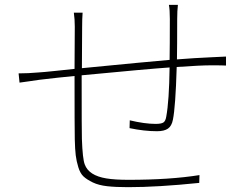

<svg xmlns="http://www.w3.org/2000/svg" viewBox="-20 -775 1040 791"><path d="M675.8 -754.9H712.9Q710 -730.5 710 -697.3Q710 -580.1 709 -530.3Q781.2 -536.1 850.6 -539.1Q881.8 -540 911.1 -542V-504.9Q898.4 -505.9 850.6 -505.9Q805.7 -505.9 708 -499Q703.1 -334 692.4 -282.2Q687.5 -255.9 671.9 -245.1Q656.2 -234.4 627 -234.4Q574.2 -234.4 513.7 -247.1L514.6 -279.3Q576.2 -264.6 621.1 -264.6Q644.5 -264.6 653.3 -270.5Q662.1 -276.4 665 -294.9Q676.8 -358.4 678.7 -497.1Q591.8 -491.2 316.4 -464.8Q316.4 -218.8 317.4 -202.1Q320.3 -120.1 329.1 -97.7Q345.7 -51.8 418 -40Q453.1 -34.2 508.8 -34.2Q680.7 -34.2 801.8 -53.7L800.8 -21.5Q629.9 -3.9 507.8 -3.9Q457 -3.9 421.9 -7.8Q386.7 -11.7 362.3 -23.4Q337.9 -35.2 324.2 -47.9Q310.5 -60.5 302.7 -85.9Q294.9 -111.3 292 -135.3Q289.1 -159.2 288.1 -200.2Q287.1 -242.2 287.1 -461.9Q224.6 -456.1 142.6 -446.3Q126 -444.3 98.6 -439.9Q71.3 -435.5 60.5 -434.6L56.6 -472.7Q96.7 -472.7 139.6 -476.6Q157.2 -477.5 208.5 -482.9Q259.8 -488.3 287.1 -491.2L288.1 -665Q288.1 -696.3 284.2 -722.7H320.3Q318.4 -697.3 318.4 -665L317.4 -494.1Q586.9 -520.5 678.7 -528.3Q679.7 -583 679.7 -697.3Q679.7 -735.4 675.8 -754.9Z"/></svg>

Font: GenEi Gothic M ExtraLight
Style: Regular
Weight: 200
Designer: o_tamon (Modified); [Source Han Sans]
Ryoko NISHIZUKA  (kana & ideographs); Paul D. Hunt (Latin, Greek & Cyrillic); Wenl
Version: Version 1.1a;Original Version 1.004